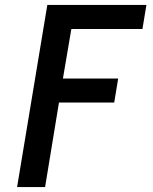

<svg xmlns="http://www.w3.org/2000/svg" viewBox="-20 -755 616 775"><path d="M49 0H162L218 -341H441L457 -438H234L268 -638H555L571 -735H171Z"/></svg>

Font: Iosevka Sparkle SmBdObl
Style: Regular
Weight: 600
Italic angle: -9°
Designer: Belleve Invis
Foundry: Belleve Invis
Version: Version 4.5.0; ttfautohint (v1.8.3)